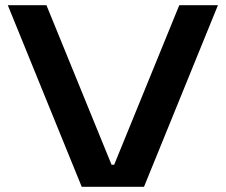

<svg xmlns="http://www.w3.org/2000/svg" viewBox="-20 -720 870 740"><path d="M410 -85H420L671 -700H820L535 0H295L10 -700H159Z"/></svg>

Font: Prosto One
Style: Regular
Weight: 400
Designer: Pavel Emelyanov and Jovanny lemonad
Foundry: Pavel Emelyanov and Jovanny Lemonad
Version: Version 1.001